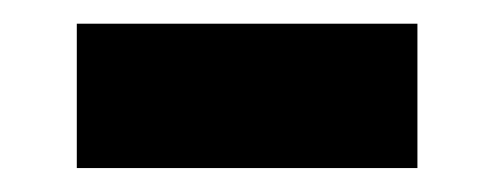

<svg xmlns="http://www.w3.org/2000/svg" viewBox="-20 -337 417 162"><path d="M332.2 -195.2H44.8V-317H332.2Z"/></svg>

Font: Anek Malayalam Medium
Style: Regular
Weight: 500
Designer: Maithili Shingre (Malayalam) & Yesha Goshar (Latin)
Foundry: Ek Type
Version: Version 1.003